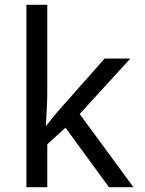

<svg xmlns="http://www.w3.org/2000/svg" viewBox="-20 -780 603 800"><path d="M90 0V-760H177V-400Q177 -367 175 -329Q173 -291 171 -255H172Q189 -277 204.5 -296Q220 -315 238 -335L416 -536H523L312 -305L536 0H434L253 -248L177 -179V0Z"/></svg>

Font: Noto Sans Mono SemiCondensed
Style: Regular
Weight: 400
Width: 4
Designer: Monotype Design Team
Foundry: Monotype Imaging Inc.
Version: Version 2.014